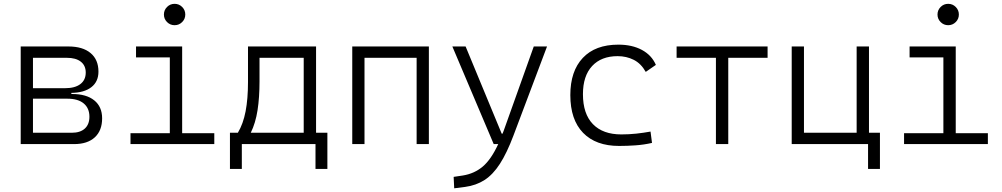

<svg xmlns="http://www.w3.org/2000/svg" viewBox="-20 -764 5313 1018"><path d="M89.8 0V-517.6H342.8Q418.5 -517.6 460.2 -482.7Q502 -447.8 502 -384.3Q502 -331.1 464.4 -301.8Q426.8 -272.5 358.4 -271.5V-265.6H362.3Q438 -265.6 479.7 -231.9Q521.5 -198.2 521.5 -136.7Q521.5 -71.8 482.7 -35.9Q443.8 0 373 0ZM334.5 -457.5H154.8V-296.4H325.2Q377.4 -296.4 406 -318.1Q434.6 -339.8 434.6 -379.4Q434.6 -416.5 408.4 -437Q382.3 -457.5 334.5 -457.5ZM337.9 -240.7H154.8V-60.1H360.8Q405.3 -60.1 429.7 -82.3Q454.1 -104.5 454.1 -145Q454.1 -190.4 423.8 -215.6Q393.6 -240.7 337.9 -240.7Z M905.8 -630.4Q882.3 -630.4 865.7 -647Q849.1 -663.6 849.1 -687Q849.1 -710.4 865.7 -727.1Q882.3 -743.7 905.8 -743.7Q929.2 -743.7 945.8 -727.1Q962.4 -710.4 962.4 -687Q962.4 -663.6 945.8 -647Q929.2 -630.4 905.8 -630.4ZM671.9 0V-57.6H880.4V-459.5H701.2V-517.6H945.8V-57.6H1116.2V0Z M1199.2 131.8V-60.1H1241.2Q1269.5 -107.4 1282.2 -173.8Q1294.9 -240.2 1294.9 -329.1V-517.6H1655.8V-60.1H1715.8V131.8H1652.8V0H1262.2V131.8ZM1356 -332.5Q1356 -247.1 1345.5 -179.4Q1335 -111.8 1309.6 -60.1H1590.3V-457.5H1356Z M1847.7 0V-517.6H2253.9V0H2189V-457.5H1912.6V0Z M2388.2 234.4 2385.3 173.8 2434.1 166.5Q2495.1 156.7 2539.6 119.1Q2584 81.5 2621.6 0H2597.7L2378.4 -517.6H2448.7L2640.1 -55.2H2644.5Q2647.5 -62.5 2650.4 -70.3L2810.1 -517.6H2880.4L2702.6 -45.9Q2667.5 47.4 2630.6 104.5Q2593.8 161.6 2549.1 190.4Q2504.4 219.2 2445.8 227.1Z M3262.7 9.8Q3139.2 9.8 3071.5 -59.8Q3003.9 -129.4 3003.9 -259.8Q3003.9 -386.7 3070.1 -457Q3136.2 -527.3 3258.8 -527.3Q3331.5 -527.3 3383.5 -499.3Q3435.5 -471.2 3457.5 -419.9L3403.8 -382.8Q3378.9 -427.2 3340.1 -446.8Q3301.3 -466.3 3254.9 -466.3Q3168 -466.3 3119.4 -413.8Q3070.8 -361.3 3070.8 -264.6Q3070.8 -160.2 3123.8 -105.7Q3176.8 -51.3 3274.4 -51.3Q3314 -51.3 3353 -55.4Q3392.1 -59.6 3429.2 -66.4L3437 -6.3Q3395 3.4 3350.3 6.6Q3305.7 9.8 3262.7 9.8Z M3775.9 0V-457.5H3567.4V-517.6H4049.8V-457.5H3841.3V0Z M4177.7 0V-517.6H4242.7V-60.1H4522V-517.6H4587.4V-60.1H4645.5V131.8H4582.5V0Z M5007.3 -630.4Q4983.9 -630.4 4967.3 -647Q4950.7 -663.6 4950.7 -687Q4950.7 -710.4 4967.3 -727.1Q4983.9 -743.7 5007.3 -743.7Q5030.8 -743.7 5047.4 -727.1Q5064 -710.4 5064 -687Q5064 -663.6 5047.4 -647Q5030.8 -630.4 5007.3 -630.4ZM4773.4 0V-57.6H4981.9V-459.5H4802.7V-517.6H5047.4V-57.6H5217.8V0Z"/></svg>

Font: Caskaydia Cove Light
Style: Regular
Weight: 300
Monospace: yes
Designer: Aaron Bell
Foundry: Saja Typeworks
Version: Version 4.300; ttfautohint (v1.8.3)